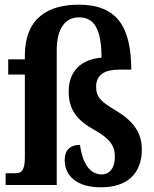

<svg xmlns="http://www.w3.org/2000/svg" viewBox="-20 -789 659 819"><path d="M411 10C520 10 585 -46 585 -152C585 -226 544 -276 475 -317C413 -354 390 -373 390 -419C390 -471 428 -492 488 -492H540C539 -673 481 -769 316 -769C186 -769 86 -713 86 -551V-536H15V-471H86V-117C86 -58 69 -50 45 -50H4V0H222V-574C222 -669 259 -715 317 -715C381 -715 413 -666 413 -543C334 -537 273 -492 273 -399C273 -323 305 -278 382 -235C449 -198 470 -167 470 -120C470 -72 447 -45 414 -45C361 -45 332 -95 321 -171C288 -171 256 -157 256 -106C256 -39 307 10 411 10Z"/></svg>

Font: Noto Serif Tamil Condensed
Style: Bold Italic
Weight: 700
Width: 3
Italic angle: -12°
Designer: Indian Type Foundry, Tom Grace, and the Monotype Design Team
Foundry: Monotype Imaging Inc.
Version: Version 2.003